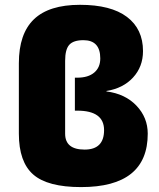

<svg xmlns="http://www.w3.org/2000/svg" viewBox="-20 -760 655 790"><path d="M57.6 -210V-500Q57.6 -621.1 119.6 -680.7Q181.6 -740.2 309.1 -740.2Q436.5 -740.2 502.4 -690.4Q568.4 -640.6 568.4 -549.8Q568.4 -485.4 527.3 -440.9Q486.3 -396.5 418 -385.7V-383.8Q495.1 -374 541.5 -325.2Q587.9 -276.4 587.9 -210Q587.9 9.8 313.5 9.8Q175.8 9.8 116.7 -42Q57.6 -93.8 57.6 -210ZM248 -210Q248 -144.5 328.1 -144.5Q408.2 -144.5 408.2 -224.6Q408.2 -304.7 297.9 -304.7H288.1V-440.4H297.9Q342.8 -440.4 367.7 -461.4Q392.6 -482.4 392.6 -519.5Q392.6 -594.7 323.2 -594.7Q282.2 -594.7 265.1 -575.7Q248 -556.6 248 -509.8Z"/></svg>

Font: GenEi M Gothic v2 Black
Style: Regular
Weight: 900
Version: Version 2.0